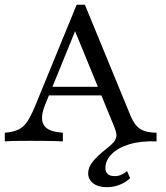

<svg xmlns="http://www.w3.org/2000/svg" viewBox="-21 -595 697 808"><path d="M168.5 -153.2Q147.6 -100.8 161.3 -72.6Q175 -44.4 225 -38.7L243.5 -36.3V0Q210.5 -1.6 175 -2Q139.5 -2.4 107.3 -2.4Q76.6 -2.4 49.2 -2Q21.8 -1.6 -0.8 0V-36.3L13.7 -37.9Q41.9 -41.9 60.9 -52Q79.8 -62.1 94.4 -84.3Q108.9 -106.5 125 -144.4L301.6 -575H336.3L529 -106.5Q545.2 -67.7 569 -52.4Q592.7 -37.1 637.9 -36.3V0Q570.2 -2.4 522.2 12.5Q474.2 27.4 448.4 54Q422.6 80.6 422.6 112.1Q422.6 129 432.3 137.5Q441.9 146 460.5 146Q475 146.8 488.7 140.7Q502.4 134.7 513.7 125L526.6 154.8Q508.1 172.6 482.3 182.7Q456.5 192.7 428.2 192.7Q392.7 192.7 371.4 176.6Q350 160.5 350 133.9Q350 110.5 368.1 86.7Q386.3 62.9 427.4 30.6Q452.4 11.3 461.7 -2.8Q471 -16.9 468.5 -32.3Q466.1 -47.6 456.5 -69.4L288.7 -479L306.5 -491.9ZM162.9 -193.5 178.2 -229.8H435.5L449.2 -193.5Z"/></svg>

Font: Playfair 9pt
Style: Regular
Weight: 400
Designer: Claus Eggers Sørensen
Foundry: Claus Eggers Sørensen
Version: Version 2.203